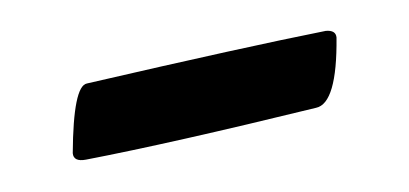

<svg xmlns="http://www.w3.org/2000/svg" viewBox="-25 -288 324 152"><g transform="rotate(-5 137.0 -212.5)"><path d="M39 -170Q29 -169 29 -176Q34 -229 45 -230Q173 -248 237 -255Q245 -255 245 -249Q241 -197 224 -195Q107 -177 39 -170Z"/></g></svg>

Font: EB Garamond 12 All SC
Style: AllSC
Weight: 400
Version: Version 0.016 ; ttfautohint (v0.97) -l 8 -r 50 -G 200 -x 0 -